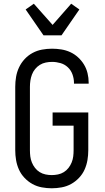

<svg xmlns="http://www.w3.org/2000/svg" viewBox="-20 -1005 565 1033"><path d="M258 8Q232 8 205 3Q178 -2 154.5 -15Q131 -28 112 -48Q93 -68 82 -92.5Q71 -117 66.5 -143.5Q62 -170 62 -197V-538Q62 -565 66.5 -591.5Q71 -618 82.5 -642.5Q94 -667 112.5 -687Q131 -707 155 -720Q179 -733 206 -738Q233 -743 260 -743Q285 -743 310 -739Q335 -735 358 -724.5Q381 -714 400 -696.5Q419 -679 432 -657.5Q445 -636 451 -611Q457 -586 457 -561V-555H378V-559Q378 -582 370 -604.5Q362 -627 345 -643Q328 -659 305.5 -665.5Q283 -672 260 -672Q243 -672 226 -668.5Q209 -665 194.5 -656Q180 -647 169 -633.5Q158 -620 152 -604Q146 -588 143.5 -571.5Q141 -555 141 -538V-197Q141 -180 143 -163.5Q145 -147 151.5 -131Q158 -115 168.5 -101.5Q179 -88 193.5 -79Q208 -70 225 -66.5Q242 -63 258 -63Q275 -63 292 -66.5Q309 -70 323.5 -79Q338 -88 348.5 -101.5Q359 -115 365.5 -131Q372 -147 374 -163.5Q376 -180 376 -197V-329H263V-400H455V-197Q455 -170 450.5 -143.5Q446 -117 435 -92.5Q424 -68 405 -48Q386 -28 362.5 -15Q339 -2 312 3Q285 8 258 8ZM214 -815 118 -954 162 -985 263 -871 363 -985 407 -954 311 -815Z"/></svg>

Font: Iosevka Pride
Style: Regular
Weight: 400
Monospace: yes
Designer: Belleve Invis
Foundry: Belleve Invis
Version: Version 30.3.1; ttfautohint (v1.8.4)